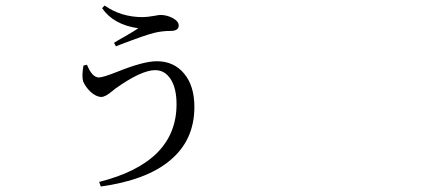

<svg xmlns="http://www.w3.org/2000/svg" viewBox="-20 -597 1540 693"><path d="M343.8 76.2 337.9 59.6Q617.2 -10.7 617.2 -220.7Q617.2 -278.3 596.2 -311Q575.2 -343.8 540 -343.8Q490.2 -343.8 396.5 -277.3Q392.6 -274.4 385.7 -268.6Q360.4 -247.1 345.7 -247.1Q327.1 -247.1 305.7 -266.6Q288.1 -284.2 280.3 -302.7Q274.4 -321.3 281.2 -360.4L293.9 -363.3Q312.5 -317.4 336.9 -317.4Q351.6 -317.4 403.3 -337.9Q498 -376 545.9 -376Q607.4 -376 644.5 -331.5Q681.6 -287.1 681.6 -210.9Q681.6 -88.9 590.8 -15.6Q505.9 53.7 343.8 76.2ZM398.4 -429.7 391.6 -442.4Q403.3 -450.2 429.7 -464.8Q466.8 -486.3 479.5 -495.1H478.5Q389.6 -507.8 348.6 -567.4L357.4 -577.1Q417 -535.2 495.1 -535.2Q510.7 -535.2 538.1 -540Q553.7 -543 558.6 -543Q582 -543 602.5 -532.2Q625 -520.5 625 -504.9Q625 -485.4 595.7 -485.4Q565.4 -485.4 537.1 -478.5Q504.9 -470.7 418 -437.5Q404.3 -431.6 398.4 -429.7Z"/></svg>

Font: Bpmf Zihi Box R
Style: R
Weight: 400
Foundry: But Ko
Version: Version 1.320